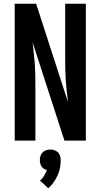

<svg xmlns="http://www.w3.org/2000/svg" viewBox="-20 -755 540 1031"><path d="M59 0V-735H174L345 -207Q342 -236 338.5 -265Q335 -294 333 -323.5Q331 -353 330.5 -382.5Q330 -412 330 -441V-735H441V0H326L155 -528Q158 -499 161.5 -470Q165 -441 167 -411.5Q169 -382 169.5 -352.5Q170 -323 170 -294V0ZM239 256 195 215Q208 203 217 188.5Q226 174 232 158Q223 156 215.5 151Q208 146 203 138.5Q198 131 196 122Q194 113 194 104Q194 93 197.5 82Q201 71 209 63Q217 55 228 51.5Q239 48 250 48Q261 48 272 51.5Q283 55 291 63Q299 71 302.5 82Q306 93 306 104Q306 126 302 147Q298 168 289 187.5Q280 207 267.5 224.5Q255 242 239 256Z"/></svg>

Font: Iosevka
Style: Bold
Weight: 700
Monospace: yes
Designer: Belleve Invis
Foundry: Belleve Invis
Version: Version 32.5.0; ttfautohint (v1.8.4)